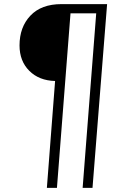

<svg xmlns="http://www.w3.org/2000/svg" viewBox="-20 -732 600 934"><path d="M430 182H382L448 -667H323L257 182H208L248 -338Q170 -340 122.5 -387.5Q75 -435 75 -511Q75 -600 128 -656Q181 -712 279 -712H501Z"/></svg>

Font: Muli ExtraLight
Style: Italic
Weight: 275
Italic angle: -4.541°
Designer: Vernon Adams
Foundry: Vernon Adams
Version: Version 2.001